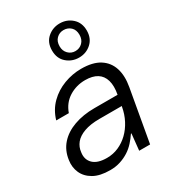

<svg xmlns="http://www.w3.org/2000/svg" viewBox="-187 -863 876 975"><g transform="rotate(-30 250.5 -375.0)"><path d="M169 12Q109 12 72.5 -9Q36 -30 21 -64Q6 -98 12 -137Q19 -190 51.5 -226.5Q84 -263 137 -282Q190 -301 256 -301H392Q401 -349 391.5 -382Q382 -415 355.5 -431.5Q329 -448 286 -448Q234 -448 191.5 -421.5Q149 -395 131 -344H57Q73 -398 110 -434.5Q147 -471 196.5 -489.5Q246 -508 297 -508Q365 -508 405 -482.5Q445 -457 459.5 -411.5Q474 -366 463 -305L409 0H345L355 -96H352Q338 -75 320 -55Q302 -35 279.5 -20.5Q257 -6 229.5 3Q202 12 169 12ZM186 -50Q222 -50 254 -64Q286 -78 312 -103Q338 -128 356 -162.5Q374 -197 381 -237L382 -241H251Q198 -241 162 -228Q126 -215 107.5 -192.5Q89 -170 86 -140Q80 -100 105.5 -75Q131 -50 186 -50ZM318 -562Q277 -562 246.5 -588.5Q216 -615 216 -662Q216 -709 246.5 -735.5Q277 -762 318 -762Q360 -762 390 -735Q420 -708 420 -662Q420 -616 390 -589Q360 -562 318 -562ZM318 -600Q343 -600 360 -617Q377 -634 377 -662Q377 -691 360 -707Q343 -723 318 -723Q294 -723 277 -706.5Q260 -690 260 -661Q260 -634 277 -617Q294 -600 318 -600Z"/></g></svg>

Font: DM Sans 36pt Light
Style: Italic
Weight: 300
Italic angle: -10°
Designer: Colophon Foundry, Jonny Pinhorn
Foundry: Colophon Foundry
Version: Version 4.004;gftools[0.9.30]